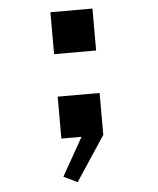

<svg xmlns="http://www.w3.org/2000/svg" viewBox="-55 -631 726 885"><g transform="rotate(-5 308.0 -188.5)"><path d="M211 0H304.5L205 176L268.5 206.5L405 0V-194H211ZM211.5 -390.5H406V-584.5H211.5Z"/></g></svg>

Font: Monaspace Krypton
Style: Bold
Weight: 700
Designer: Riley Cran & the Lettermatic Team
Foundry: Lettermatic
Version: Version 1.200 (Monaspace Krypton)